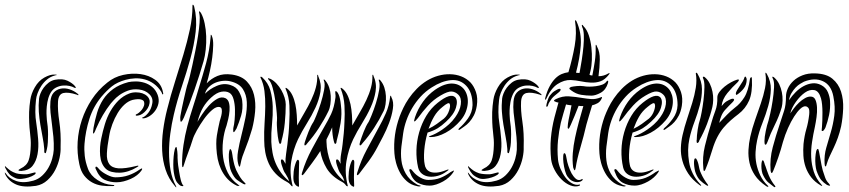

<svg xmlns="http://www.w3.org/2000/svg" viewBox="-42 -785 3586 811"><path d="M123 -369Q124 -378 129 -390.5Q134 -403 142.5 -414.5Q151 -426 163 -435.5Q175 -445 190 -448Q222 -454 243 -444Q264 -434 275 -421Q279 -415 278 -414Q276 -412 271 -415Q265 -419 251.5 -422Q238 -425 222.5 -423.5Q207 -422 192.5 -414Q178 -406 169 -388Q161 -371 158 -353Q155 -335 154.5 -319.5Q154 -304 155 -293Q156 -282 156 -278Q158 -267 159.5 -250.5Q161 -234 161 -217Q161 -200 160 -183.5Q159 -167 156 -155Q155 -152 153.5 -145Q152 -138 150 -138Q145 -138 145 -145Q145 -152 145 -155Q143 -180 138 -205.5Q133 -231 128.5 -258Q124 -285 122 -312.5Q120 -340 123 -369ZM88 -171Q89 -191 84.5 -227.5Q80 -264 81 -312Q82 -337 86 -363.5Q90 -390 105 -416Q121 -444 145.5 -457.5Q170 -471 188 -470Q191 -470 194 -470Q197 -470 197 -469Q197 -467 196 -467.5Q195 -468 189 -466Q171 -461 157 -449.5Q143 -438 133 -423Q123 -408 117 -392Q111 -376 110 -363Q104 -308 111 -267Q116 -234 119 -198.5Q122 -163 116.5 -133.5Q111 -104 95.5 -84.5Q80 -65 48 -63Q45 -63 40.5 -63.5Q36 -64 36 -66Q36 -68 45 -73Q71 -85 79 -108Q87 -131 88 -171ZM-18 -53Q-4 -31 26.5 -20.5Q57 -10 99 -22Q120 -28 136 -43Q152 -58 162.5 -76.5Q173 -95 178.5 -115Q184 -135 185 -152Q186 -180 183.5 -207Q181 -234 177.5 -259.5Q174 -285 171.5 -309Q169 -333 171 -356Q173 -381 185 -394Q197 -407 214.5 -410.5Q232 -414 251 -408Q270 -402 286 -389Q290 -387 289 -384Q289 -382 287 -383Q285 -384 283 -385Q246 -397 225.5 -392Q205 -387 203 -356Q201 -320 208.5 -271.5Q216 -223 214 -164Q215 -144 209.5 -118Q204 -92 191.5 -67.5Q179 -43 158.5 -24Q138 -5 110 0Q57 8 25.5 -6Q-6 -20 -20 -49Q-22 -55 -22 -56H-21Q-21 -56 -18 -53ZM26 -53Q45 -48 72 -49Q81 -50 94 -54Q107 -58 108 -56Q111 -52 102 -46Q93 -40 79 -35.5Q65 -31 50 -29.5Q35 -28 25 -32Q6 -40 -2.5 -49.5Q-11 -59 -18 -73L-20 -77Q-22 -81 -21 -82Q-20 -83 -18 -82Q-17 -81 -17 -80Q-5 -69 3.5 -63.5Q12 -58 26 -53Z M419 -210Q423 -235 432.5 -260.5Q442 -286 455 -307.5Q468 -329 484 -343.5Q500 -358 518 -363Q541 -368 552.5 -365Q564 -362 566 -356Q569 -347 566 -338Q563 -329 557.5 -322Q552 -315 545.5 -309.5Q539 -304 535 -303Q530 -301 531.5 -298Q533 -295 541 -297Q550 -298 559 -304Q568 -310 575.5 -319Q583 -328 587 -338.5Q591 -349 590 -360Q588 -371 579.5 -379Q571 -387 559 -391Q547 -395 532 -395Q517 -395 504 -390Q478 -380 458.5 -360.5Q439 -341 424.5 -315.5Q410 -290 401 -260.5Q392 -231 386 -201Q378 -164 381 -128.5Q384 -93 404 -73Q414 -63 430 -59Q446 -55 464 -55.5Q482 -56 500.5 -62Q519 -68 535 -78Q539 -80 541.5 -82Q544 -84 542 -85Q541 -86 534 -84Q485 -72 458 -74Q431 -76 419.5 -92Q408 -108 409.5 -137.5Q411 -167 419 -210ZM431 -4Q399 -6 370 -24.5Q341 -43 330 -71Q319 -100 316 -126.5Q313 -153 315 -178Q319 -230 335.5 -282.5Q352 -335 387 -377Q409 -403 431 -420.5Q453 -438 489 -448Q507 -453 528 -454Q549 -455 569.5 -449.5Q590 -444 608 -431Q626 -418 640 -396Q643 -386 646 -386Q649 -389 646 -397Q640 -429 613.5 -448Q587 -467 551.5 -472Q516 -477 478 -468.5Q440 -460 411 -436Q372 -405 345.5 -364.5Q319 -324 304 -279Q289 -234 286 -186Q283 -138 293 -92Q299 -62 313.5 -43.5Q328 -25 347 -14.5Q366 -4 388 -1Q410 2 432 1Q438 1 439.5 0Q441 -1 441 -2Q441 -4 431 -4ZM353 -245Q353 -244 352.5 -240Q352 -236 351.5 -232Q351 -228 351 -224.5Q351 -221 353 -221Q355 -221 359.5 -231Q364 -241 364 -242Q390 -302 426 -348Q429 -351 438 -361.5Q447 -372 462 -383Q477 -394 498 -402Q519 -410 545 -407Q572 -404 589 -387Q606 -370 601 -347Q597 -325 585.5 -310Q574 -295 563 -290Q555 -287 558.5 -286Q562 -285 564 -285Q576 -286 589.5 -294.5Q603 -303 613 -316.5Q623 -330 627 -347Q631 -364 624 -384Q616 -405 601 -417.5Q586 -430 568 -435.5Q550 -441 531.5 -441Q513 -441 500 -438Q462 -428 436 -409Q410 -390 393.5 -364.5Q377 -339 368 -308.5Q359 -278 353 -245ZM555 -64Q559 -70 558.5 -72Q558 -74 556 -73.5Q554 -73 550.5 -70.5Q547 -68 545 -67Q525 -53 500.5 -44.5Q476 -36 446 -36Q431 -36 410.5 -46.5Q390 -57 379 -68Q375 -73 370.5 -77.5Q366 -82 363 -81Q359 -77 363 -70Q378 -35 401 -25Q424 -15 450 -15Q465 -15 480.5 -19Q496 -23 510.5 -29.5Q525 -36 536.5 -45Q548 -54 555 -64Z M818 -527Q801 -468 779.5 -406Q758 -344 735 -289Q734 -286 729.5 -278Q725 -270 722 -271Q720 -271 719.5 -280.5Q719 -290 720 -295Q722 -308 726 -327Q730 -346 734.5 -366Q739 -386 743.5 -405Q748 -424 753 -438Q755 -444 760 -464Q765 -484 771 -512Q777 -540 783.5 -572Q790 -604 794.5 -634Q799 -664 801 -689Q803 -714 800 -727Q797 -737 800 -737Q802 -737 803.5 -734.5Q805 -732 807 -730Q817 -712 822.5 -686Q828 -660 829 -632Q830 -604 827 -576Q824 -548 818 -527ZM778 -758Q791 -707 784.5 -651Q778 -595 762 -537Q746 -479 726 -419.5Q706 -360 692 -300Q683 -262 677.5 -221.5Q672 -181 672 -141.5Q672 -102 678.5 -65.5Q685 -29 701 0Q703 4 702.5 6Q702 8 696 0Q670 -30 657.5 -68Q645 -106 643 -148Q641 -190 647 -235Q653 -280 664 -323Q679 -383 697.5 -441Q716 -499 732.5 -554Q749 -609 760 -660.5Q771 -712 771 -760Q771 -765 772 -765Q776 -765 778 -758ZM960 0Q923 -17 901 -53Q879 -89 874 -136Q869 -182 874 -212.5Q879 -243 886 -273Q887 -277 890 -286.5Q893 -296 894.5 -306Q896 -316 894.5 -323.5Q893 -331 886 -333Q872 -336 854 -320.5Q836 -305 819.5 -282Q803 -259 789.5 -234.5Q776 -210 772 -196Q763 -167 753 -141Q743 -115 735 -89Q732 -78 730 -79Q728 -79 727.5 -83Q727 -87 727 -92Q727 -132 733 -172.5Q739 -213 749.5 -253Q760 -293 773 -333Q786 -373 798 -414Q814 -465 828.5 -518Q843 -571 848 -632Q848 -637 848 -637.5Q848 -638 849 -638Q852 -638 854 -630Q859 -617 858.5 -593.5Q858 -570 854.5 -542Q851 -514 844.5 -485Q838 -456 831 -433Q850 -453 876 -464Q902 -475 938 -470Q979 -464 1001 -440.5Q1023 -417 1031 -384Q1039 -351 1035.5 -313.5Q1032 -276 1023 -241Q1015 -214 1008 -193.5Q1001 -173 994 -156Q987 -139 982 -124Q977 -109 974 -92Q972 -81 970 -81Q968 -81 966.5 -85Q965 -89 964 -93Q958 -115 963.5 -147Q969 -179 978 -214.5Q987 -250 994.5 -286.5Q1002 -323 1000.5 -354Q999 -385 984 -408.5Q969 -432 933 -441Q918 -445 900.5 -443.5Q883 -442 867.5 -435.5Q852 -429 840 -417Q828 -405 824 -389Q843 -409 873 -422Q903 -435 931 -426Q957 -418 968 -397Q979 -376 981 -360Q985 -325 976.5 -296.5Q968 -268 957 -242Q955 -239 951 -232.5Q947 -226 945 -227Q943 -227 943 -235Q943 -243 944 -247Q947 -257 949 -278.5Q951 -300 950.5 -323Q950 -346 944.5 -366Q939 -386 927 -393Q913 -401 893 -397.5Q873 -394 850 -373Q830 -355 816 -331.5Q802 -308 792 -270Q798 -281 811 -301Q824 -321 840.5 -339Q857 -357 875.5 -367.5Q894 -378 911 -370Q922 -364 925.5 -349.5Q929 -335 927.5 -317Q926 -299 922 -282Q918 -265 915 -255Q904 -225 900 -189.5Q896 -154 900.5 -120Q905 -86 920 -56Q935 -26 964 -5Q973 0 967.5 0Q962 0 960 0ZM986 -8Q972 -16 959.5 -25Q947 -34 935 -60Q930 -70 927.5 -87Q925 -104 924.5 -119.5Q924 -135 926 -145.5Q928 -156 931 -155Q933 -155 935 -150.5Q937 -146 938 -140Q939 -134 940 -128.5Q941 -123 941 -121Q945 -99 948 -88.5Q951 -78 956 -66Q964 -50 972 -37Q980 -24 992 -13Q997 -9 994.5 -7Q992 -5 986 -8ZM733 0Q734 0 731.5 1Q729 2 722 0Q714 -4 705.5 -15Q697 -26 692 -58Q690 -71 690 -89.5Q690 -108 691.5 -124.5Q693 -141 696 -153Q699 -165 703 -164Q704 -164 705 -158Q706 -152 707 -144.5Q708 -137 708 -129.5Q708 -122 708 -119Q709 -97 710.5 -86.5Q712 -76 715 -58Q718 -39 722 -23.5Q726 -8 733 0Z M1578 -315Q1561 -280 1538 -244.5Q1515 -209 1490 -181Q1489 -179 1485 -174.5Q1481 -170 1478 -171Q1476 -173 1477 -178Q1478 -183 1479 -186Q1484 -202 1494 -228Q1504 -254 1515 -270Q1518 -275 1527.5 -298Q1537 -321 1546 -349.5Q1555 -378 1559.5 -405Q1564 -432 1558 -445Q1558 -445 1558 -448V-449Q1563 -449 1565 -445Q1576 -432 1581.5 -415Q1587 -398 1588 -380Q1589 -362 1586.5 -344.5Q1584 -327 1578 -315ZM1611 -375Q1622 -355 1617.5 -325.5Q1613 -296 1601.5 -265.5Q1590 -235 1575.5 -207.5Q1561 -180 1552 -163Q1537 -134 1515.5 -104.5Q1494 -75 1476 -52Q1471 -45 1467 -45Q1465 -47 1465.5 -50Q1466 -53 1467 -56Q1483 -108 1507 -152.5Q1531 -197 1557 -245Q1574 -275 1588 -307Q1602 -339 1606 -377Q1606 -381 1608 -381Q1609 -379 1610 -378Q1611 -377 1611 -375ZM1345 -315Q1328 -280 1305 -244.5Q1282 -209 1257 -181Q1256 -179 1252 -174.5Q1248 -170 1245 -171Q1243 -173 1244 -178Q1245 -183 1246 -186Q1251 -202 1261 -228Q1271 -254 1282 -270Q1285 -275 1294.5 -298Q1304 -321 1313 -349.5Q1322 -378 1327 -405Q1332 -432 1326 -445Q1325 -446 1325 -448Q1325 -449 1326 -449Q1330 -449 1332 -445Q1343 -432 1348.5 -415Q1354 -398 1355 -380Q1356 -362 1353.5 -344.5Q1351 -327 1345 -315ZM1376 -400Q1382 -400 1388.5 -385.5Q1395 -371 1398 -341Q1403 -304 1396.5 -264.5Q1390 -225 1380 -190Q1380 -188 1379 -183Q1378 -178 1374 -177Q1372 -177 1370 -182Q1368 -187 1368 -189Q1365 -200 1363 -215.5Q1361 -231 1361 -247Q1355 -233 1349 -220Q1343 -207 1337 -196V-186Q1338 -142 1355 -96.5Q1372 -51 1413 -19Q1409 -29 1407.5 -33.5Q1406 -38 1397 -51Q1392 -57 1388 -67.5Q1384 -78 1381 -87.5Q1378 -97 1377.5 -104Q1377 -111 1380 -111Q1385 -113 1389.5 -106Q1394 -99 1397 -93Q1395 -114 1399 -135.5Q1403 -157 1405 -175Q1408 -201 1410 -221.5Q1412 -242 1413 -271Q1415 -302 1413 -339Q1411 -376 1397 -411Q1395 -414 1398 -414Q1400 -414 1401 -413Q1402 -412 1404 -411Q1417 -401 1425.5 -383.5Q1434 -366 1438.5 -344.5Q1443 -323 1444.5 -299.5Q1446 -276 1446 -255Q1461 -282 1477 -309Q1493 -336 1505.5 -362.5Q1518 -389 1525 -415Q1532 -441 1531 -466Q1531 -469 1532 -469Q1535 -470 1535 -466Q1550 -433 1544.5 -399Q1539 -365 1523.5 -331Q1508 -297 1487 -263.5Q1466 -230 1450 -197Q1430 -155 1421.5 -105Q1413 -55 1427 0V1Q1426 2 1426 2Q1424 2 1423 1Q1422 1 1421 0Q1418 -4 1414.5 -8Q1411 -12 1404 -16Q1358 -40 1337.5 -74.5Q1317 -109 1311 -147Q1295 -122 1276.5 -97Q1258 -72 1243 -52Q1238 -45 1234 -45Q1232 -47 1232.5 -50Q1233 -53 1234 -56Q1250 -108 1275 -154.5Q1300 -201 1327 -248Q1335 -262 1342.5 -275.5Q1350 -289 1356.5 -303Q1363 -317 1367.5 -334Q1372 -351 1375 -373Q1376 -380 1374.5 -390Q1373 -400 1376 -400ZM1165 -344Q1165 -307 1161 -266Q1157 -225 1147 -190Q1147 -188 1146 -183Q1145 -178 1141 -177Q1139 -177 1137 -182Q1135 -187 1135 -189Q1133 -197 1131.5 -208.5Q1130 -220 1129 -232Q1128 -244 1127.5 -256Q1127 -268 1128 -277Q1129 -283 1127 -307Q1125 -331 1121 -359Q1117 -387 1110 -413Q1103 -439 1093 -448Q1091 -450 1090.5 -452.5Q1090 -455 1091 -455Q1093 -455 1095.5 -453.5Q1098 -452 1100 -452Q1114 -445 1126 -432Q1138 -419 1146.5 -404Q1155 -389 1160 -373Q1165 -357 1165 -344ZM1302 -464Q1317 -431 1311.5 -397.5Q1306 -364 1290.5 -330.5Q1275 -297 1254 -263.5Q1233 -230 1217 -197Q1197 -155 1188.5 -105Q1180 -55 1194 0V1Q1193 2 1193 2Q1191 2 1190 1Q1189 1 1189 0Q1186 -4 1182 -8Q1178 -12 1171 -16Q1142 -31 1123 -51Q1104 -71 1093.5 -94Q1083 -117 1078.5 -142Q1074 -167 1074 -192Q1073 -228 1075.5 -264.5Q1078 -301 1078.5 -335Q1079 -369 1075 -400.5Q1071 -432 1058 -458Q1058 -460 1058 -460Q1060 -462 1062 -460.5Q1064 -459 1065 -459Q1091 -435 1100 -403Q1109 -371 1110 -335Q1111 -299 1107 -261Q1103 -223 1104 -186Q1105 -164 1109 -141Q1113 -118 1122 -96.5Q1131 -75 1145.5 -55Q1160 -35 1180 -19Q1176 -29 1174 -33.5Q1172 -38 1164 -51Q1159 -57 1155 -67.5Q1151 -78 1148 -87.5Q1145 -97 1144.5 -104Q1144 -111 1147 -111Q1152 -113 1156.5 -106Q1161 -99 1164 -93Q1163 -114 1166.5 -135.5Q1170 -157 1172 -175Q1175 -201 1177 -221.5Q1179 -242 1180 -271Q1182 -302 1180.5 -339Q1179 -376 1164 -411Q1164 -414 1165 -414Q1167 -414 1168 -413Q1169 -412 1171 -411Q1184 -401 1192.5 -383.5Q1201 -366 1205.5 -344.5Q1210 -323 1211.5 -299.5Q1213 -276 1213 -255Q1228 -282 1244 -309Q1260 -336 1272.5 -362.5Q1285 -389 1292 -415Q1299 -441 1298 -466Q1298 -469 1300 -469Q1301 -470 1301.5 -468Q1302 -466 1302 -464ZM1221 0Q1221 4 1219 4Q1218 4 1215.5 2.5Q1213 1 1211 0Q1203 -6 1199.5 -17Q1196 -28 1198 -50Q1198 -59 1200 -70Q1202 -81 1205 -90.5Q1208 -100 1211 -105.5Q1214 -111 1217 -110Q1222 -108 1221.5 -97.5Q1221 -87 1221 -82Q1220 -56 1220 -35Q1220 -14 1221 0ZM1454 0Q1454 4 1452 4Q1451 4 1448.5 2.5Q1446 1 1444 0Q1436 -6 1432.5 -17Q1429 -28 1431 -50Q1431 -59 1433 -70Q1435 -81 1438 -90.5Q1441 -100 1444 -105.5Q1447 -111 1450 -110Q1455 -108 1454.5 -97.5Q1454 -87 1454 -82Q1453 -56 1453 -35Q1453 -14 1454 0Z M1918 -408Q1926 -398 1930.5 -383Q1935 -368 1934 -350.5Q1933 -333 1926 -314Q1919 -295 1904 -277Q1875 -243 1840.5 -224.5Q1806 -206 1778 -206Q1761 -206 1778 -212Q1787 -215 1799.5 -221.5Q1812 -228 1826 -237.5Q1840 -247 1854.5 -260Q1869 -273 1881 -290Q1901 -318 1904.5 -344.5Q1908 -371 1894 -385Q1882 -397 1866 -398.5Q1850 -400 1818 -381Q1789 -364 1766 -339Q1743 -314 1723 -286Q1712 -272 1708.5 -272Q1705 -272 1711 -290Q1723 -325 1744.5 -355Q1766 -385 1796 -406Q1818 -421 1836.5 -427Q1855 -433 1870.5 -432Q1886 -431 1898 -424.5Q1910 -418 1918 -408ZM1972 -338Q1968 -314 1959.5 -297.5Q1951 -281 1940.5 -269.5Q1930 -258 1919.5 -251Q1909 -244 1901 -238Q1897 -235 1895 -237Q1893 -239 1898 -244Q1916 -259 1934.5 -284.5Q1953 -310 1954 -341Q1954 -394 1928 -422Q1902 -450 1863 -446.5Q1824 -443 1782 -416Q1755 -399 1734.5 -376.5Q1714 -354 1699 -328.5Q1684 -303 1674.5 -276Q1665 -249 1661 -222Q1657 -196 1653.5 -166Q1650 -136 1653.5 -107Q1657 -78 1672 -51.5Q1687 -25 1719 -6Q1724 -3 1729.5 -2Q1735 -1 1735 0Q1735 2 1730 2.5Q1725 3 1719 1Q1694 -4 1676.5 -19.5Q1659 -35 1648 -55Q1637 -75 1631 -97Q1625 -119 1624 -137Q1618 -216 1646 -293Q1652 -309 1661.5 -329Q1671 -349 1685 -369.5Q1699 -390 1718 -409.5Q1737 -429 1761 -444Q1784 -458 1809 -465Q1834 -472 1859 -471.5Q1884 -471 1906 -462.5Q1928 -454 1945 -437Q1960 -421 1968.5 -396Q1977 -371 1972 -338ZM1881 -374Q1893 -360 1884 -330.5Q1875 -301 1842 -271Q1824 -254 1807 -243.5Q1790 -233 1764 -225Q1753 -187 1750 -150Q1747 -113 1752 -90Q1753 -81 1758.5 -72.5Q1764 -64 1774.5 -59.5Q1785 -55 1802 -56Q1819 -57 1844 -67Q1851 -70 1852.5 -68.5Q1854 -67 1846 -62Q1828 -48 1808 -42.5Q1788 -37 1770.5 -39Q1753 -41 1740.5 -51Q1728 -61 1724 -78Q1716 -113 1717 -151Q1718 -189 1728.5 -226Q1739 -263 1758.5 -295.5Q1778 -328 1807 -351Q1861 -394 1881 -374ZM1871 -55Q1864 -45 1853.5 -35.5Q1843 -26 1829.5 -18.5Q1816 -11 1801.5 -6Q1787 -1 1772 -1Q1746 -1 1723.5 -12.5Q1701 -24 1689 -59Q1687 -63 1687 -66.5Q1687 -70 1689 -70Q1693 -72 1697 -67.5Q1701 -63 1705 -58Q1716 -45 1733.5 -35Q1751 -25 1767 -25Q1797 -25 1819 -34Q1841 -43 1861 -58Q1866 -61 1872.5 -64Q1879 -67 1871 -55ZM1857 -347Q1853 -355 1828 -334Q1805 -316 1791.5 -292.5Q1778 -269 1768 -241Q1787 -250 1803 -261.5Q1819 -273 1833 -284Q1848 -297 1855 -318Q1862 -339 1857 -347Z M2079 -369Q2080 -378 2085 -390.5Q2090 -403 2098.5 -414.5Q2107 -426 2119 -435.5Q2131 -445 2146 -448Q2178 -454 2199 -444Q2220 -434 2231 -421Q2235 -415 2234 -414Q2232 -412 2227 -415Q2221 -419 2207.5 -422Q2194 -425 2178.5 -423.5Q2163 -422 2148.5 -414Q2134 -406 2125 -388Q2117 -371 2114 -353Q2111 -335 2110.5 -319.5Q2110 -304 2111 -293Q2112 -282 2112 -278Q2114 -267 2115.5 -250.5Q2117 -234 2117 -217Q2117 -200 2116 -183.5Q2115 -167 2112 -155Q2111 -152 2109.5 -145Q2108 -138 2106 -138Q2101 -138 2101 -145Q2101 -152 2101 -155Q2099 -180 2094 -205.5Q2089 -231 2084.5 -258Q2080 -285 2078 -312.5Q2076 -340 2079 -369ZM2044 -171Q2045 -191 2040.5 -227.5Q2036 -264 2037 -312Q2038 -337 2042 -363.5Q2046 -390 2061 -416Q2077 -444 2101.5 -457.5Q2126 -471 2144 -470Q2147 -470 2150 -470Q2153 -470 2153 -469Q2153 -467 2152 -467.5Q2151 -468 2145 -466Q2127 -461 2113 -449.5Q2099 -438 2089 -423Q2079 -408 2073 -392Q2067 -376 2066 -363Q2060 -308 2067 -267Q2072 -234 2075 -198.5Q2078 -163 2072.5 -133.5Q2067 -104 2051.5 -84.5Q2036 -65 2004 -63Q2001 -63 1996.5 -63.5Q1992 -64 1992 -66Q1992 -68 2001 -73Q2027 -85 2035 -108Q2043 -131 2044 -171ZM1938 -53Q1952 -31 1982.5 -20.5Q2013 -10 2055 -22Q2076 -28 2092 -43Q2108 -58 2118.5 -76.5Q2129 -95 2134.5 -115Q2140 -135 2141 -152Q2142 -180 2139.5 -207Q2137 -234 2133.5 -259.5Q2130 -285 2127.5 -309Q2125 -333 2127 -356Q2129 -381 2141 -394Q2153 -407 2170.5 -410.5Q2188 -414 2207 -408Q2226 -402 2242 -389Q2246 -387 2245 -384Q2245 -382 2243 -383Q2241 -384 2239 -385Q2202 -397 2181.5 -392Q2161 -387 2159 -356Q2157 -320 2164.5 -271.5Q2172 -223 2170 -164Q2171 -144 2165.5 -118Q2160 -92 2147.5 -67.5Q2135 -43 2114.5 -24Q2094 -5 2066 0Q2013 8 1981.5 -6Q1950 -20 1936 -49Q1934 -55 1934 -56H1935Q1935 -56 1938 -53ZM1982 -53Q2001 -48 2028 -49Q2037 -50 2050 -54Q2063 -58 2064 -56Q2067 -52 2058 -46Q2049 -40 2035 -35.5Q2021 -31 2006 -29.5Q1991 -28 1981 -32Q1962 -40 1953.5 -49.5Q1945 -59 1938 -73L1936 -77Q1934 -81 1935 -82Q1936 -83 1938 -82Q1939 -81 1939 -80Q1951 -69 1959.5 -63.5Q1968 -58 1982 -53Z M2526 -444Q2527 -443 2527 -439.5Q2527 -436 2526 -434Q2517 -405 2495 -393Q2473 -381 2456 -381Q2435 -381 2413 -384.5Q2391 -388 2371 -403Q2369 -405 2366 -407Q2363 -409 2363 -411Q2363 -414 2366 -415.5Q2369 -417 2371 -418Q2380 -420 2394.5 -421.5Q2409 -423 2423 -421Q2433 -419 2447 -419Q2461 -419 2475.5 -421Q2490 -423 2502 -427.5Q2514 -432 2520 -441Q2523 -445 2526 -444ZM2533 -475 2530 -470Q2513 -448 2494 -441.5Q2475 -435 2454 -436Q2433 -437 2411.5 -441.5Q2390 -446 2369 -447Q2341 -448 2313 -430Q2285 -412 2265 -367Q2262 -361 2261 -364.5Q2260 -368 2261 -371Q2269 -401 2280 -421Q2291 -441 2303.5 -453.5Q2316 -466 2330 -472Q2344 -478 2359 -480Q2376 -537 2385.5 -591.5Q2395 -646 2387 -695Q2387 -699 2387 -699Q2389 -700 2391 -698Q2393 -696 2393 -695Q2415 -647 2411 -592.5Q2407 -538 2391 -478Q2396 -477 2399 -477Q2402 -477 2406 -477Q2411 -503 2415.5 -532.5Q2420 -562 2422.5 -589Q2425 -616 2424 -638Q2423 -660 2417 -671Q2414 -680 2417 -680Q2419 -680 2420 -678Q2421 -676 2423 -674Q2437 -660 2445 -636Q2453 -612 2456 -585Q2459 -558 2458 -531.5Q2457 -505 2452 -485L2448 -469Q2451 -467 2454 -467Q2457 -467 2460 -466Q2466 -496 2470.5 -526Q2475 -556 2474 -589Q2474 -596 2475 -596Q2477 -596 2478 -593Q2479 -590 2480 -588Q2492 -566 2491.5 -533Q2491 -500 2486 -463Q2508 -463 2528 -475Q2533 -478 2533 -475ZM2326 -407Q2326 -402 2320.5 -397Q2315 -392 2312 -390Q2307 -386 2300.5 -380.5Q2294 -375 2289 -369Q2284 -361 2279.5 -355Q2275 -349 2272 -338Q2271 -336 2269.5 -334.5Q2268 -333 2267 -334Q2264 -337 2267 -347Q2271 -362 2275 -371.5Q2279 -381 2290 -392Q2294 -396 2300 -400Q2306 -404 2312 -407Q2318 -410 2322 -410Q2326 -410 2326 -407ZM2404 -5Q2409 -7 2408 -4Q2407 -1 2405 0Q2387 6 2367 -2Q2347 -10 2330 -27Q2313 -44 2301 -66.5Q2289 -89 2286 -111Q2281 -158 2285 -202Q2289 -246 2300 -289L2317 -352Q2311 -352 2305 -355Q2298 -357 2298 -360Q2298 -362 2305 -366Q2333 -380 2361.5 -378Q2390 -376 2419 -371Q2437 -368 2455.5 -366.5Q2474 -365 2496 -374Q2498 -376 2500 -375Q2502 -373 2499 -368Q2493 -355 2482 -349Q2471 -343 2459 -340Q2451 -314 2445 -293.5Q2439 -273 2435 -259Q2424 -211 2409.5 -161.5Q2395 -112 2390 -78Q2388 -67 2386 -66Q2384 -65 2382 -70Q2380 -75 2379 -78Q2375 -107 2377.5 -138.5Q2380 -170 2387 -203Q2394 -236 2403 -269.5Q2412 -303 2422 -337Q2417 -337 2412 -337Q2407 -337 2402 -338Q2394 -317 2385.5 -296.5Q2377 -276 2369 -258Q2368 -256 2364.5 -248.5Q2361 -241 2359 -241Q2355 -242 2356 -250.5Q2357 -259 2357 -262Q2359 -277 2363.5 -297Q2368 -317 2372 -340Q2367 -341 2361 -341.5Q2355 -342 2349 -344Q2343 -324 2337.5 -305Q2332 -286 2327 -267Q2319 -232 2315 -192.5Q2311 -153 2315 -111Q2317 -92 2325.5 -72Q2334 -52 2346 -36Q2358 -20 2373.5 -11Q2389 -2 2404 -5ZM2413 -27Q2418 -31 2419 -27.5Q2420 -24 2415 -21Q2411 -18 2404.5 -16.5Q2398 -15 2390 -16Q2382 -17 2373 -22Q2364 -27 2356 -38Q2349 -47 2344.5 -64Q2340 -81 2338 -97.5Q2336 -114 2337 -126Q2338 -138 2342 -138Q2347 -138 2349.5 -124Q2352 -110 2354 -101Q2358 -85 2365 -68Q2372 -51 2380 -41Q2390 -28 2398 -25.5Q2406 -23 2413 -27Z M2784 -408Q2792 -398 2796.5 -383Q2801 -368 2800 -350.5Q2799 -333 2792 -314Q2785 -295 2770 -277Q2741 -243 2706.5 -224.5Q2672 -206 2644 -206Q2627 -206 2644 -212Q2653 -215 2665.5 -221.5Q2678 -228 2692 -237.5Q2706 -247 2720.5 -260Q2735 -273 2747 -290Q2767 -318 2770.5 -344.5Q2774 -371 2760 -385Q2748 -397 2732 -398.5Q2716 -400 2684 -381Q2655 -364 2632 -339Q2609 -314 2589 -286Q2578 -272 2574.5 -272Q2571 -272 2577 -290Q2589 -325 2610.5 -355Q2632 -385 2662 -406Q2684 -421 2702.5 -427Q2721 -433 2736.5 -432Q2752 -431 2764 -424.5Q2776 -418 2784 -408ZM2838 -338Q2834 -314 2825.5 -297.5Q2817 -281 2806.5 -269.5Q2796 -258 2785.5 -251Q2775 -244 2767 -238Q2763 -235 2761 -237Q2759 -239 2764 -244Q2782 -259 2800.5 -284.5Q2819 -310 2820 -341Q2820 -394 2794 -422Q2768 -450 2729 -446.5Q2690 -443 2648 -416Q2621 -399 2600.5 -376.5Q2580 -354 2565 -328.5Q2550 -303 2540.5 -276Q2531 -249 2527 -222Q2523 -196 2519.5 -166Q2516 -136 2519.5 -107Q2523 -78 2538 -51.5Q2553 -25 2585 -6Q2590 -3 2595.5 -2Q2601 -1 2601 0Q2601 2 2596 2.5Q2591 3 2585 1Q2560 -4 2542.5 -19.5Q2525 -35 2514 -55Q2503 -75 2497 -97Q2491 -119 2490 -137Q2484 -216 2512 -293Q2518 -309 2527.5 -329Q2537 -349 2551 -369.5Q2565 -390 2584 -409.5Q2603 -429 2627 -444Q2650 -458 2675 -465Q2700 -472 2725 -471.5Q2750 -471 2772 -462.5Q2794 -454 2811 -437Q2826 -421 2834.5 -396Q2843 -371 2838 -338ZM2747 -374Q2759 -360 2750 -330.5Q2741 -301 2708 -271Q2690 -254 2673 -243.5Q2656 -233 2630 -225Q2619 -187 2616 -150Q2613 -113 2618 -90Q2619 -81 2624.5 -72.5Q2630 -64 2640.5 -59.5Q2651 -55 2668 -56Q2685 -57 2710 -67Q2717 -70 2718.5 -68.5Q2720 -67 2712 -62Q2694 -48 2674 -42.5Q2654 -37 2636.5 -39Q2619 -41 2606.5 -51Q2594 -61 2590 -78Q2582 -113 2583 -151Q2584 -189 2594.5 -226Q2605 -263 2624.5 -295.5Q2644 -328 2673 -351Q2727 -394 2747 -374ZM2737 -55Q2730 -45 2719.5 -35.5Q2709 -26 2695.5 -18.5Q2682 -11 2667.5 -6Q2653 -1 2638 -1Q2612 -1 2589.5 -12.5Q2567 -24 2555 -59Q2553 -63 2553 -66.5Q2553 -70 2555 -70Q2559 -72 2563 -67.5Q2567 -63 2571 -58Q2582 -45 2599.5 -35Q2617 -25 2633 -25Q2663 -25 2685 -34Q2707 -43 2727 -58Q2732 -61 2738.5 -64Q2745 -67 2737 -55ZM2723 -347Q2719 -355 2694 -334Q2671 -316 2657.5 -292.5Q2644 -269 2634 -241Q2653 -250 2669 -261.5Q2685 -273 2699 -284Q2714 -297 2721 -318Q2728 -339 2723 -347Z M2967 -333Q2959 -299 2944.5 -261.5Q2930 -224 2912 -192Q2912 -190 2909.5 -185.5Q2907 -181 2903 -181Q2901 -181 2900.5 -187Q2900 -193 2901 -195Q2901 -211 2905 -237.5Q2909 -264 2915 -281Q2917 -287 2921.5 -310Q2926 -333 2929.5 -361.5Q2933 -390 2933.5 -416.5Q2934 -443 2927 -456V-460Q2931 -463 2936 -458Q2949 -447 2956.5 -431Q2964 -415 2967.5 -397.5Q2971 -380 2970.5 -363Q2970 -346 2967 -333ZM3006 -337Q3017 -351 3027 -357Q3037 -363 3047 -367Q3048 -367 3052 -368Q3056 -369 3058 -366Q3060 -363 3057 -359Q3054 -355 3052 -353Q3045 -346 3036.5 -337.5Q3028 -329 3021 -321Q3011 -310 3005 -295.5Q2999 -281 2996 -266Q3013 -284 3028.5 -300Q3044 -316 3062 -330Q3085 -347 3102 -374Q3119 -401 3126 -453Q3128 -458 3131 -459Q3134 -460 3134 -452Q3137 -394 3122 -360Q3107 -326 3077 -303Q3061 -291 3045 -277Q3029 -263 3014.5 -246Q3000 -229 2988 -206Q2976 -183 2967 -153Q2960 -130 2953 -109.5Q2946 -89 2938 -70Q2936 -63 2932 -63Q2929 -64 2929 -73Q2924 -121 2935.5 -168.5Q2947 -216 2963 -267Q2970 -292 2979.5 -317Q2989 -342 2988 -374Q2988 -385 2997 -397Q3006 -409 3019 -419.5Q3032 -430 3046 -437.5Q3060 -445 3070 -448Q3079 -451 3079 -447Q3079 -443 3073 -437Q3052 -418 3030.5 -392Q3009 -366 3006 -337ZM2919 -1Q2918 0 2917.5 -0.5Q2917 -1 2912 -4Q2882 -26 2865 -52Q2848 -78 2840.5 -105.5Q2833 -133 2834 -160.5Q2835 -188 2841 -214Q2849 -249 2860.5 -283.5Q2872 -318 2882 -350.5Q2892 -383 2897 -414.5Q2902 -446 2897 -475Q2897 -477 2900 -478Q2901 -478 2902 -476.5Q2903 -475 2904 -474Q2923 -442 2923 -408.5Q2923 -375 2914 -340.5Q2905 -306 2891.5 -270.5Q2878 -235 2870 -199Q2860 -153 2868.5 -101Q2877 -49 2915 -8Q2917 -5 2919 -4Q2921 -3 2919 -1ZM2949 0Q2947 0 2945 -1L2941 -3Q2927 -12 2916 -22.5Q2905 -33 2897 -53Q2894 -60 2892 -71.5Q2890 -83 2889.5 -93Q2889 -103 2890.5 -110Q2892 -117 2896 -116Q2899 -116 2902.5 -108Q2906 -100 2908 -92Q2910 -81 2912.5 -71Q2915 -61 2919 -53Q2930 -28 2948 -5Q2950 0 2949 0ZM3112 -449Q3112 -428 3100 -412Q3088 -396 3071 -385Q3068 -383 3067 -385.5Q3066 -388 3066 -389Q3066 -395 3071 -403.5Q3076 -412 3082.5 -421.5Q3089 -431 3095 -441Q3101 -451 3103 -459Q3106 -464 3109 -459Q3112 -454 3112 -449Z M3464 -359Q3466 -328 3460 -299.5Q3454 -271 3445 -247Q3443 -242 3438.5 -236Q3434 -230 3430 -232Q3428 -232 3429 -239Q3430 -246 3430 -249Q3431 -260 3431.5 -276.5Q3432 -293 3432 -310Q3432 -327 3430.5 -342.5Q3429 -358 3426 -369Q3417 -401 3397.5 -404.5Q3378 -408 3358 -394Q3338 -380 3320 -355Q3302 -330 3296 -306Q3302 -315 3311.5 -327.5Q3321 -340 3333 -351.5Q3345 -363 3358.5 -370.5Q3372 -378 3384 -377Q3397 -376 3402.5 -363Q3408 -350 3409 -331Q3410 -312 3407 -290Q3404 -268 3400 -249Q3393 -218 3388 -185Q3383 -152 3384.5 -120.5Q3386 -89 3395.5 -59.5Q3405 -30 3428 -5Q3430 -2 3431 0Q3432 2 3426 -1Q3400 -16 3384.5 -36Q3369 -56 3361 -79Q3353 -102 3351.5 -127Q3350 -152 3352 -177Q3356 -213 3364 -240Q3372 -267 3376 -301Q3378 -322 3373 -328.5Q3368 -335 3361 -336Q3351 -337 3338.5 -325.5Q3326 -314 3312.5 -293Q3299 -272 3286.5 -244Q3274 -216 3265 -185Q3257 -154 3245.5 -120.5Q3234 -87 3224 -63Q3220 -54 3218 -54Q3216 -54 3214.5 -58Q3213 -62 3213 -64Q3209 -114 3222 -163Q3235 -212 3252 -262Q3262 -293 3270 -317Q3278 -341 3278 -378Q3278 -394 3286 -411.5Q3294 -429 3309.5 -443.5Q3325 -458 3348 -467Q3371 -476 3400 -475Q3448 -474 3474 -452.5Q3500 -431 3510.5 -398Q3521 -365 3519.5 -326.5Q3518 -288 3511 -252Q3505 -225 3497 -203Q3489 -181 3480 -162Q3471 -143 3463 -126Q3455 -109 3450 -92Q3449 -89 3448 -85.5Q3447 -82 3445 -82Q3443 -82 3442 -86Q3441 -90 3441 -95Q3439 -129 3448 -160.5Q3457 -192 3467 -225.5Q3477 -259 3482 -296Q3487 -333 3478 -378Q3469 -426 3434 -442Q3399 -458 3354 -440Q3348 -437 3338 -431Q3328 -425 3318.5 -415Q3309 -405 3301 -391.5Q3293 -378 3291 -362Q3303 -380 3319 -396Q3335 -412 3353 -421.5Q3371 -431 3389.5 -433Q3408 -435 3426 -426Q3447 -415 3455 -395.5Q3463 -376 3464 -359ZM3260 -332Q3249 -294 3230.5 -257Q3212 -220 3200 -186Q3199 -184 3196.5 -178.5Q3194 -173 3190 -174Q3188 -175 3187.5 -180.5Q3187 -186 3187 -189Q3187 -205 3192.5 -231.5Q3198 -258 3204 -275Q3206 -281 3211.5 -305.5Q3217 -330 3221.5 -359Q3226 -388 3227.5 -415Q3229 -442 3222 -454Q3218 -461 3222 -461Q3225 -461 3230 -456Q3242 -445 3249.5 -429Q3257 -413 3260.5 -395.5Q3264 -378 3263.5 -361Q3263 -344 3260 -332ZM3464 -1Q3462 0 3456 -2Q3453 -3 3451 -4Q3437 -13 3427 -24.5Q3417 -36 3407 -64Q3404 -74 3402.5 -89.5Q3401 -105 3402 -120Q3403 -135 3405.5 -145.5Q3408 -156 3413 -156Q3415 -156 3417.5 -144.5Q3420 -133 3422.5 -118Q3425 -103 3428 -88Q3431 -73 3433 -66Q3438 -51 3443 -36Q3448 -21 3459 -10Q3461 -8 3463 -4.5Q3465 -1 3464 -1ZM3194 1Q3163 -20 3146.5 -45Q3130 -70 3124 -97Q3118 -124 3119.5 -152Q3121 -180 3127 -207Q3135 -243 3147.5 -278.5Q3160 -314 3171.5 -347.5Q3183 -381 3189.5 -413Q3196 -445 3191 -474Q3191 -478 3192 -478Q3194 -478 3197 -473Q3215 -441 3214 -407Q3213 -373 3203 -337.5Q3193 -302 3178.5 -265.5Q3164 -229 3156 -192Q3151 -169 3149.5 -143.5Q3148 -118 3153 -93Q3158 -68 3169.5 -44Q3181 -20 3201 -1Q3205 1 3203 3Q3201 5 3198.5 3.5Q3196 2 3194 1ZM3232 5Q3229 7 3224 2Q3213 -6 3202.5 -15Q3192 -24 3182 -44Q3178 -51 3176 -62Q3174 -73 3174 -83.5Q3174 -94 3175.5 -101Q3177 -108 3180 -108Q3184 -107 3186.5 -97Q3189 -87 3191 -84Q3195 -73 3198 -63.5Q3201 -54 3205 -45Q3211 -31 3217 -21Q3223 -11 3231 -1Q3232 0 3233 2Q3234 4 3232 5Z"/></svg>

Font: Akronim
Style: Regular
Weight: 400
Designer: Grzegorz Klimczewski
Foundry: Fonty.PL
Version: Version 1.001